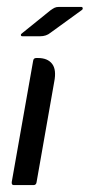

<svg xmlns="http://www.w3.org/2000/svg" viewBox="-20 -536 260 556"><path d="M43 -439 126 -506Q133 -511 138 -513.5Q143 -516 151 -516H215Q219 -516 219.5 -512.5Q220 -509 217 -507L126 -441Q114 -431 96 -431H45Q41 -431 40.5 -434Q40 -437 43 -439ZM20 0Q13 0 14 -9L76 -360Q77 -368 85 -368H90Q118 -368 131 -351Q144 -334 137 -299L86 -9Q85 0 77 0Z"/></svg>

Font: Zain
Style: Italic
Weight: 400
Italic angle: -10°
Designer: Zain,Boutros
Foundry: Mobile Telecommunications Company (Zain), 2024
Version: Version 1.51; ttfautohint (v1.8.4)